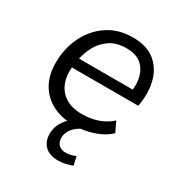

<svg xmlns="http://www.w3.org/2000/svg" viewBox="-164 -609 859 916"><g transform="rotate(30 266.0 -151.0)"><path d="M269.9 8.9Q200.7 8.9 149.9 -17.2Q99.1 -43.4 71.8 -91.6Q44.4 -139.7 44.4 -205.6Q44.4 -285 76 -350.5Q107.6 -416.1 165.9 -455.7Q224.3 -495.3 303.8 -495.3Q380.1 -495.3 424.5 -460.1Q468.8 -424.8 484.7 -368.2Q500.6 -311.5 491.6 -247.3L488.6 -225.5H106.8L114.7 -279H443.4L425.4 -265.6Q432.4 -313 422.1 -351.1Q411.8 -389.3 383 -412.2Q354.3 -435.2 302.8 -435.2Q248.7 -435.2 212.6 -410.7Q176.6 -386.2 156.4 -348.3Q136.2 -310.5 129.1 -269.2L125.2 -245.1Q116.1 -188.1 131 -145.7Q145.8 -103.3 182.5 -79.8Q219.2 -56.4 274 -56.4Q320.2 -56.4 359.9 -69.7Q399.7 -83 432.3 -112.2L458.5 -57.2Q425.1 -25.1 373.9 -8.1Q322.7 8.9 269.9 8.9ZM285.7 192.3Q238.9 192.3 213.8 167.4Q188.7 142.4 188.7 102.1Q188.7 56.2 218.8 19.5Q249 -17.2 295.3 -36.2L320.4 0Q295.3 10.1 278.9 24.6Q262.6 39.2 254.6 56Q246.5 72.9 246.5 90.5Q246.5 113.7 260.2 127.7Q274 141.8 299.6 141.8Q312.6 141.8 325.6 138.8Q338.6 135.8 353.6 129.7L363.6 176.9Q347.4 182.8 327.5 187.6Q307.6 192.3 285.7 192.3Z"/></g></svg>

Font: Nunito Sans 12pt ExtraLight
Style: Italic
Weight: 200
Italic angle: -9°
Designer: Vernon Adams
Foundry: Vernon Adams
Version: Version 3.101;gftools[0.9.27]